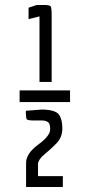

<svg xmlns="http://www.w3.org/2000/svg" viewBox="-20 -753 342 773"><path d="M233 0H85V-97Q85 -135 133.5 -170.5Q182 -206 182 -232Q182 -244 180 -250Q176 -268 147 -268H116Q92 -268 88 -272.5Q84 -277 84 -307L149 -312Q203 -311 217 -292Q231 -273 231 -236.5Q231 -200 207.5 -176Q184 -152 159.5 -132Q135 -112 133 -94V-44H233ZM188 -423H139V-687L95 -676V-722L128 -733H156Q180 -733 184 -727.5Q188 -722 188 -690ZM262 -342H59V-389H262Z"/></svg>

Font: Economica
Style: Regular
Weight: 400
Designer: Vicente Lamonaca
Foundry: Vicente Lamonaca
Version: Version 1.101